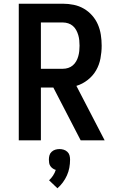

<svg xmlns="http://www.w3.org/2000/svg" viewBox="-20 -755 640 1033"><path d="M414 0 267 -284H200V0H81V-735H319Q348 -735 377 -729Q406 -723 431 -708.5Q456 -694 475.5 -672Q495 -650 506.5 -623.5Q518 -597 522.5 -568Q527 -539 527 -509Q527 -475 520.5 -440.5Q514 -406 497 -376.5Q480 -347 452 -325Q424 -303 391 -293L543 0ZM200 -385H319Q333 -385 347 -389.5Q361 -394 372 -403.5Q383 -413 390 -425.5Q397 -438 401 -452Q405 -466 406.5 -480.5Q408 -495 408 -509Q408 -524 406.5 -538.5Q405 -553 401 -566.5Q397 -580 390 -593Q383 -606 372 -615.5Q361 -625 347 -629.5Q333 -634 319 -634H200ZM289 258 244 215Q256 204 265.5 189.5Q275 175 280 159Q272 157 264 151.5Q256 146 251 138.5Q246 131 244.5 122Q243 113 243 104Q243 92 246 81Q249 70 257.5 62Q266 54 277 50.5Q288 47 300 47Q312 47 323 50.5Q334 54 342.5 62Q351 70 354 81Q357 92 357 104Q357 126 353 147.5Q349 169 340 189Q331 209 318 226.5Q305 244 289 258Z"/></svg>

Font: Iosevka Extended
Style: Bold
Weight: 700
Width: 7
Monospace: yes
Designer: Belleve Invis
Foundry: Belleve Invis
Version: Version 32.5.0; ttfautohint (v1.8.4)